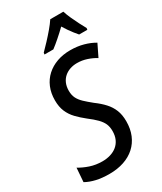

<svg xmlns="http://www.w3.org/2000/svg" viewBox="-234 -1019 938 1111"><g transform="rotate(-30 234.5 -463.5)"><path d="M152.8 9.8Q104 9.8 65.7 1Q27.3 -7.8 -2 -24.4L4.9 -117.2Q34.7 -99.1 72.5 -86.4Q110.4 -73.7 154.3 -73.7Q182.6 -73.7 207.8 -81.3Q232.9 -88.9 251.7 -104.2Q270.5 -119.6 281 -142.8Q291.5 -166 291.5 -197.3Q291.5 -224.6 282.5 -245.4Q273.4 -266.1 253.2 -286.9Q232.9 -307.6 198.2 -334Q167.5 -358.4 143.1 -383.8Q118.7 -409.2 105 -441.2Q91.3 -473.1 91.3 -516.6Q91.3 -564.5 107.4 -602.8Q123.5 -641.1 153.3 -668.2Q183.1 -695.3 223.6 -709.7Q264.2 -724.1 312.5 -724.1Q358.9 -724.1 399.2 -713.1Q439.5 -702.1 471.2 -683.1L432.1 -603Q405.8 -619.1 374.3 -629.6Q342.8 -640.1 309.6 -640.1Q284.2 -640.1 262.2 -632.6Q240.2 -625 223.6 -610.4Q207 -595.7 197.8 -574.2Q188.5 -552.7 188.5 -524.9Q188.5 -496.1 198.7 -475.3Q209 -454.6 229.2 -435.3Q249.5 -416 279.8 -391.6Q314.5 -366.2 338.6 -339.8Q362.8 -313.5 375.7 -281.5Q388.7 -249.5 388.7 -206.1Q388.7 -155.8 372.1 -115.7Q355.5 -75.7 324.5 -47.6Q293.5 -19.5 250 -4.9Q206.5 9.8 152.8 9.8ZM171.9 -776.9 173.3 -788.1Q193.8 -808.6 218 -834.5Q242.2 -860.4 264.9 -887.2Q287.6 -914.1 302.7 -937H390.1Q397 -915 409.2 -887.7Q421.4 -860.4 435.1 -833.7Q448.7 -807.1 459.5 -788.1L458 -776.9H403.3Q393.1 -788.6 381.6 -803.2Q370.1 -817.9 358.6 -834.5Q347.2 -851.1 336.4 -868.7Q308.6 -841.8 281.7 -818.4Q254.9 -794.9 231 -776.9Z"/></g></svg>

Font: Open Sans SemiCondensed Medium
Style: Italic
Weight: 500
Width: 4
Italic angle: -12°
Designer: Monotype Design Team
Foundry: Monotype Imaging Inc.
Version: Version 3.000